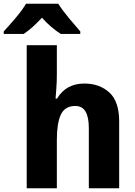

<svg xmlns="http://www.w3.org/2000/svg" viewBox="-74 -1000 718 1020"><path d="M67.9 -759.8V0H228V-256.8C228 -314.9 234.9 -359.9 249 -390.6C263.2 -421.4 288.6 -437 326.2 -437C375 -437 397.9 -397.5 397.9 -318.8V0H559.1V-356C559.1 -425.8 541.5 -477.1 506.8 -508.8C471.7 -540.5 427.2 -556.2 374 -556.2C313 -556.2 262.2 -532.2 229 -476.1H221.2C221.7 -486.3 223.1 -503.4 225.1 -527.8C227.1 -551.8 228 -577.6 228 -605V-759.8ZM64 -980C50.8 -957 31.7 -931.6 7.8 -903.3C-16.1 -875 -37.1 -851.6 -54.2 -833V-819.8H51.8C85 -841.3 115.2 -870.1 148.9 -905.8C180.7 -870.1 215.3 -841.3 248.5 -819.8H352.5V-833C336.4 -851.1 316.9 -874 293 -902.8C269 -931.6 250 -957 235.8 -980Z"/></svg>

Font: Avrile Sans
Style: Bold
Weight: 700
Designer: Monotype Design Team, Google (font), Stefan Peev (BGR Cyrillic), Cristiano Sobral (main changes)
Foundry: The Avrile Sans Project Authors
Version: Version 3.110